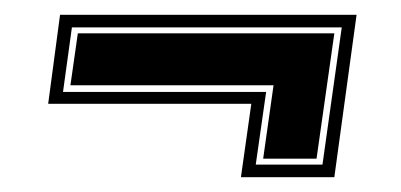

<svg xmlns="http://www.w3.org/2000/svg" viewBox="-20 -344 541 259"><path d="M305 -105 319 -204H45L61 -324H461L431 -105ZM325 -122H415L441 -307H77L65 -220H339ZM335 -130 349 -229H75L85 -299H431L407 -130Z"/></svg>

Font: Alumni Sans Collegiate One
Style: Italic
Weight: 400
Italic angle: -8°
Designer: Robert E. Leuschke
Foundry: Robert E. Leuschke
Version: Version 1.100